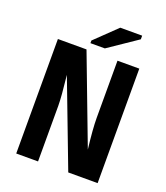

<svg xmlns="http://www.w3.org/2000/svg" viewBox="-150 -935 900 1038"><g transform="rotate(20 300.0 -416.0)"><path d="M365.2 0 177.7 -493.2Q191.4 -370.1 191.4 -320.3V0H65.9V-658.7H230.5L422.4 -152.3Q408.7 -267.1 408.7 -330.6V-658.7H534.2V0ZM238.8 -697.8V-712.9L361.8 -831.5H487.8V-810.5L321.8 -697.8Z"/></g></svg>

Font: Liberation Mono
Style: Bold
Weight: 700
Monospace: yes
Designer: Steve Matteson
Foundry: Ascender Corporation
Version: Version 2.1.5